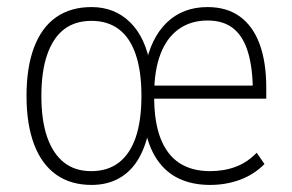

<svg xmlns="http://www.w3.org/2000/svg" viewBox="-20 -515 826 543"><path d="M239 8Q180 8 139 -21Q98 -50 76.5 -106.5Q55 -163 55 -244Q55 -325 76.5 -381.5Q98 -438 139 -466.5Q180 -495 239 -495Q304 -495 348 -452Q392 -409 406 -326H391Q406 -407 451.5 -451Q497 -495 567 -495Q621 -495 658 -468.5Q695 -442 714 -391Q733 -340 733 -267V-236H403V-273H711L695 -256Q695 -322 681.5 -367Q668 -412 640 -434.5Q612 -457 567 -457Q520 -457 486 -433Q452 -409 434 -362.5Q416 -316 416 -247V-242Q416 -169 434.5 -122.5Q453 -76 488 -53.5Q523 -31 574 -31Q614 -31 647 -43.5Q680 -56 706 -83L728 -51Q698 -21 658.5 -6.5Q619 8 574 8Q525 8 487 -9.5Q449 -27 424 -64Q399 -101 389 -157H403Q394 -105 373 -68Q352 -31 318 -11.5Q284 8 239 8ZM238 -31Q285 -31 316.5 -55.5Q348 -80 364 -127Q380 -174 380 -244Q380 -313 364 -360.5Q348 -408 316.5 -432Q285 -456 239 -456Q192 -456 161 -432Q130 -408 113.5 -360.5Q97 -313 97 -244Q97 -174 113.5 -127Q130 -80 161 -55.5Q192 -31 238 -31Z"/></svg>

Font: Nunito Sans 10pt Condensed ExtraLight
Style: Regular
Weight: 250
Width: 3
Designer: Vernon Adams
Foundry: Vernon Adams
Version: Version 3.101;gftools[0.9.27]